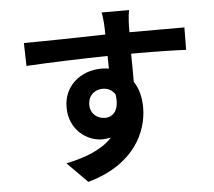

<svg xmlns="http://www.w3.org/2000/svg" viewBox="-58 -867 1116 999"><g transform="rotate(-5 500.0 -367.0)"><path d="M930 -571 931 -688H644C644 -727 645 -766 652 -803H508C516 -777 518 -719 518 -687C385 -684 205 -680 92 -680L95 -560C220 -567 367 -572 520 -575L521 -509C509 -511 496 -512 482 -512C373 -512 284 -439 284 -327C284 -206 378 -145 455 -145C466 -145 481 -147 500 -150C444 -90 358 -58 258 -37L363 69C606 2 681 -164 681 -292C681 -344 669 -392 644 -429C644 -472 644 -525 643 -576C780 -576 870 -574 930 -571ZM403 -329C403 -381 440 -407 479 -407C507 -407 529 -395 544 -372C557 -286 519 -255 479 -255C440 -255 403 -282 403 -329Z"/></g></svg>

Font: Spoqa Han Sans Neo Bold
Style: Bold
Weight: 700
Designer: [Spoqa Han Sans Neo] Dong-huui Kim  Younghwa Kang  Yujin Lee  [Noto Sans] Ryoko NISHIZUKA  (kana & ideographs); Paul D. 
Foundry: Spoqa (http://www.spoqa-han-sans.com)
Version: Version 1.100;hotconv 1.0.109;makeotfexe 2.5.65596